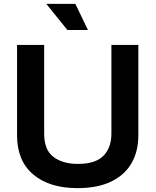

<svg xmlns="http://www.w3.org/2000/svg" viewBox="-20 -961 803 991"><path d="M68 -262V-729H208V-271Q208 -187 256 -151Q304 -115 382 -115Q473 -115 514 -157Q555 -199 555 -271V-729H694V-262Q694 -180 659 -119Q624 -58 554 -24Q484 10 380 10Q235 10 151.5 -60.5Q68 -131 68 -262ZM328 -806 219 -941H369L434 -806Z"/></svg>

Font: BDO Grotesk DemiBold
Style: Regular
Weight: 600
Designer: Deni Anggara
Foundry: Lokal Container
Version: Version 2.000